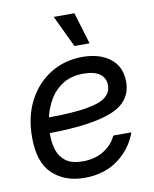

<svg xmlns="http://www.w3.org/2000/svg" viewBox="-83 -791 694 866"><g transform="rotate(-10 263.5 -358.5)"><path d="M234.4 11.7Q145 11.7 88.6 -40.8Q32.2 -93.3 32.2 -208.5Q32.2 -304.7 69.8 -376.2Q107.4 -447.8 172.1 -487.5Q236.8 -527.3 318.4 -527.3Q397 -527.3 445.3 -489.7Q493.7 -452.1 493.7 -383.3Q493.7 -292 400.1 -254.2Q306.6 -216.3 114.3 -214.4Q114.3 -209 114.3 -203.6Q114.3 -167.5 124.8 -135.3Q135.3 -103 162.6 -83Q189.9 -63 239.3 -63Q295.9 -63 336.2 -88.4Q376.5 -113.8 394.5 -153.8H477.5Q450.7 -80.1 387.7 -34.2Q324.7 11.7 234.4 11.7ZM122.6 -284.7Q234.4 -285.6 296.9 -296.4Q359.4 -307.1 384.8 -328.4Q410.2 -349.6 410.2 -382.3Q410.2 -415 384.8 -433.6Q359.4 -452.1 310.1 -452.1Q256.3 -452.1 218.3 -429.7Q180.2 -407.2 156.7 -369.1Q133.3 -331.1 122.6 -284.7ZM292 -582 222.7 -727.5H317.4L361.3 -582Z"/></g></svg>

Font: Inter Display
Style: Italic
Weight: 400
Italic angle: -9.39999°
Designer: Rasmus Andersson
Foundry: rsms
Version: Version 4.000;git-a52131595